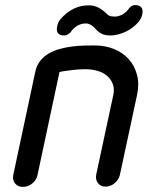

<svg xmlns="http://www.w3.org/2000/svg" viewBox="-20 -734 582 752"><path d="M399 -679Q400 -677 407 -673Q414 -669 429 -669Q444 -669 459 -677Q474 -685 486 -702Q496 -714 509 -714Q527 -714 534 -704.5Q541 -695 537 -677Q534 -663 525 -651Q503 -624 471.5 -609.5Q440 -595 412 -595Q377 -595 357 -618Q337 -641 318.5 -642Q300 -643 283.5 -633.5Q267 -624 256 -607Q244 -595 232 -595Q214 -595 207 -604Q200 -613 204 -632Q207 -646 216 -658Q239 -685 268 -699.5Q297 -714 331.5 -713Q366 -712 399 -679ZM127 -49Q123 -29 106.5 -15.5Q90 -2 70 -2Q50 -2 39 -15.5Q28 -29 32 -49L118 -452Q123 -477 137 -495Q151 -513 171 -524.5Q191 -536 215 -542.5Q239 -549 263 -552Q287 -555 310 -555.5Q333 -556 350 -556Q392 -556 426.5 -542Q461 -528 484 -502.5Q507 -477 516.5 -441.5Q526 -406 517 -363L450 -51Q446 -31 429.5 -17Q413 -3 393 -3Q374 -3 363.5 -17Q353 -31 357 -51L424 -363Q429 -388 421 -407Q413 -426 397.5 -438.5Q382 -451 360 -457Q338 -463 314 -463Q301 -463 286 -462Q271 -461 257.5 -459Q244 -457 232 -455.5Q220 -454 213 -452Z"/></svg>

Font: VDS
Style: Italic
Weight: 400
Designer: artmaker
Foundry: artmaker
Version: Version 1.000 2009 initial release